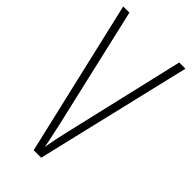

<svg xmlns="http://www.w3.org/2000/svg" viewBox="-225 -772 831 831"><g transform="rotate(45 190.5 -357.0)"><path d="M381 -714 212 0H166L0 -714H38L167 -155Q173 -126 179 -99.5Q185 -73 190 -44Q195 -73 200.5 -100Q206 -127 213 -156L343 -714Z"/></g></svg>

Font: Noto Sans Malayalam ExtraCondensed ExtraLight
Style: Regular
Weight: 200
Width: 2
Designer: Jelle Bosma - Monotype Design Team
Foundry: Monotype Imaging Inc.
Version: Version 2.104; ttfautohint (v1.8.4.7-5d5b)